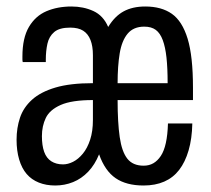

<svg xmlns="http://www.w3.org/2000/svg" viewBox="-20 -559 648 591"><path d="M150 12Q122 12 99.5 3Q77 -6 62 -23.5Q47 -41 39 -68Q31 -95 31 -129Q31 -165 41.5 -196.5Q52 -228 78.5 -252Q105 -276 150.5 -289.5Q196 -303 266 -303V-389Q266 -417 258.5 -436Q251 -455 236 -464.5Q221 -474 196 -474Q163 -474 147 -460.5Q131 -447 126 -424.5Q121 -402 121 -375V-368H50Q49 -372 49 -376Q49 -380 49 -385Q49 -442 69 -476Q89 -510 123 -524.5Q157 -539 200 -539Q237 -539 267.5 -525Q298 -511 313 -476Q333 -509 360.5 -524Q388 -539 427 -539Q477 -539 509 -516.5Q541 -494 557.5 -440Q574 -386 574 -289V-251H342Q342 -182 348.5 -137Q355 -92 372 -70.5Q389 -49 422 -49Q439 -49 452 -56.5Q465 -64 475 -79Q485 -94 490.5 -119Q496 -144 497 -179H572Q571 -132 560.5 -96Q550 -60 531.5 -36Q513 -12 485.5 0Q458 12 422 12Q369 12 336 -10.5Q303 -33 285 -84Q272 -52 251.5 -30.5Q231 -9 205 1.5Q179 12 150 12ZM174 -53Q189 -53 205 -61Q221 -69 235 -86Q249 -103 257.5 -129Q266 -155 266 -190V-251Q201 -251 167 -236Q133 -221 121 -196Q109 -171 109 -140Q109 -111 116 -91.5Q123 -72 138 -62.5Q153 -53 174 -53ZM342 -303H496Q496 -349 492.5 -381.5Q489 -414 481 -435.5Q473 -457 459.5 -467Q446 -477 424 -477Q391 -477 373 -455.5Q355 -434 348.5 -395Q342 -356 342 -303Z"/></svg>

Font: Archivo ExtraCondensed
Style: Regular
Weight: 400
Width: 2
Designer: Hector Gatti
Foundry: Omnibus-Type
Version: Version 2.001